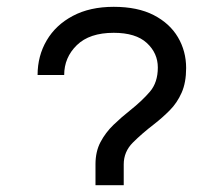

<svg xmlns="http://www.w3.org/2000/svg" viewBox="-20 -543 656 563"><path d="M260 0V-61.2Q260 -98.6 274.7 -126.4Q289.4 -154.2 312.6 -176.7Q335.8 -199.1 361.5 -219.4Q395.6 -246.4 419.2 -273.7Q442.8 -301 442.8 -345Q442.8 -387.2 410.5 -417Q378.2 -446.8 313.5 -446.8Q242.4 -446.8 205.3 -410.6Q168.2 -374.4 168.2 -323H90.2Q90.2 -379.1 116.9 -424.5Q143.5 -469.9 193.6 -496.4Q243.6 -523 313.5 -523Q383.5 -523 430.6 -498.8Q477.6 -474.6 501.7 -433.9Q525.8 -393.1 525.8 -343.5Q525.8 -301 512.6 -271.2Q499.5 -241.5 478 -219.8Q456.5 -198 431 -178.2Q396.2 -151.5 369.5 -124.8Q342.8 -98.1 342.8 -61V0Z"/></svg>

Font: Overpass Mono Light
Style: Regular
Weight: 300
Monospace: yes
Designer: Delve Withrington, Dave Bailey
Foundry: Delve Fonts LLC
Version: Version 4.000